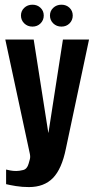

<svg xmlns="http://www.w3.org/2000/svg" viewBox="-20 -659 389 796"><path d="M99.9 116.6Q71.6 116.6 45.9 112.4Q20.2 108.2 5.3 104.5V43.9Q11.4 45.6 22.6 47.7Q33.8 49.9 47.5 49.9Q60 49.9 76.3 45.8Q92.5 41.6 98.6 19.7Q101.2 11.4 103.8 1.2Q106.5 -9 103.5 -22.5L2 -495H119.7L180.2 -109.1H181L240.9 -495H349.1L253.2 -42.9Q236.1 41.7 199.3 79.2Q162.5 116.6 99.9 116.6ZM114.5 -548.7Q94.2 -548.7 80.6 -562Q66.9 -575.4 66.9 -594.6Q66.9 -613.8 80.6 -626.6Q94.2 -639.5 114.5 -639.5Q134.7 -639.5 148 -626.6Q161.4 -613.8 161.4 -594.6Q161.4 -575.4 148 -562Q134.7 -548.7 114.5 -548.7ZM234.7 -548.7Q214.5 -548.7 200.8 -562Q187.1 -575.4 187.1 -594.6Q187.1 -613.8 200.8 -626.6Q214.5 -639.5 234.7 -639.5Q255 -639.5 268.3 -626.6Q281.6 -613.8 281.6 -594.6Q281.6 -575.4 268.3 -562Q255 -548.7 234.7 -548.7Z"/></svg>

Font: Alumni Sans SC Thin
Style: Regular
Weight: 100
Designer: Robert E. Leuschke
Foundry: Robert E. Leuschke
Version: Version 1.018